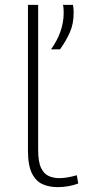

<svg xmlns="http://www.w3.org/2000/svg" viewBox="-20 -760 374 790"><path d="M137 -740V-144Q137 -94 149 -69Q161 -44 181 -35.5Q201 -27 224 -27Q242 -27 260.5 -30.5Q279 -34 296 -39L302 -5Q284 2 262 6Q240 10 217 10Q183 10 155.5 -2Q128 -14 111.5 -46.5Q95 -79 95 -142V-740ZM190 -557Q242 -630 242 -707Q242 -716 241.5 -724Q241 -732 239 -740H280Q282 -732 282.5 -723.5Q283 -715 283 -707Q283 -662 267.5 -627Q252 -592 227 -557Z"/></svg>

Font: Georama Extended ExtraLight
Style: Regular
Weight: 200
Width: 7
Designer: Jean-Baptiste Levee
Foundry: Production Type
Version: Version 1.000